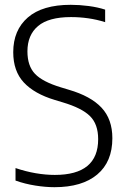

<svg xmlns="http://www.w3.org/2000/svg" viewBox="-20 -769 522 798"><path d="M206.5 9Q169 9 126.5 2.2Q84 -4.5 44.5 -18.5V-70.5Q87.5 -56 128.8 -49Q170 -42 208 -42Q388 -42 388 -190.5Q388 -253 354 -286.5Q320 -320 241 -343.5L208 -353.5Q123 -379 79 -426.2Q35 -473.5 35 -552Q35 -643.5 95.5 -696.2Q156 -749 274 -749Q310.5 -749 348.5 -744Q386.5 -739 417 -729V-677Q381.5 -688 346.2 -693Q311 -698 275 -698Q182.5 -698 138.2 -660.8Q94 -623.5 94 -555.5Q94 -495 125.5 -462Q157 -429 233 -406L266 -396Q357 -369.5 402 -321.5Q447 -273.5 447 -194.5Q447 -96.5 384.2 -43.8Q321.5 9 206.5 9Z"/></svg>

Font: Encode Sans Semi Condensed Light
Style: Regular
Weight: 300
Width: 4
Designer: Multiple Designers
Foundry: Impallari Type
Version: Version 3.000; ttfautohint (v1.8.3) -l 8 -r 50 -G 200 -x 14 